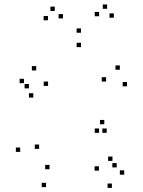

<svg xmlns="http://www.w3.org/2000/svg" viewBox="-20 -840 660 884"><path d="M551.8 -35.7V-55.7H531.8V-35.7ZM497.8 -99.2V-119.2H477.8V-99.2ZM517.3 -69.2V-89.2H497.3V-69.2ZM564.8 -442.5V-462.5H544.8V-442.5ZM531.7 -518.8V-538.8H511.7V-518.8ZM468.5 -464.5V-484.5H448.5V-464.5ZM208 -60.8V-80.8H188V-60.8ZM160.2 -154.5V-174.5H140.2V-154.5ZM201.3 -444.5V-464.5H181.3V-444.5ZM146.7 -515.7V-535.7H126.7V-515.7ZM90.3 -457.2V-477.2H70.3V-457.2ZM133.2 -390.7V-410.7H113.2V-390.7ZM113.2 -433.2V-453.2H93.2V-433.2ZM73 -140.8V-160.8H53V-140.8ZM192 21.7V1.7H172V21.7ZM436.2 -228.5V-248.5H416.2V-228.5ZM471.3 -228.5V-248.5H451.3V-228.5ZM460.2 -267.8V-287.8H440.2V-267.8ZM435.5 -54.3V-74.3H415.5V-54.3ZM495.2 25V5H475.2V25ZM504.2 -758.5V-778.5H484.2V-758.5ZM473.2 -799.5V-819.5H453.2V-799.5ZM436.2 -765.2V-785.2H416.2V-765.2ZM352.8 -689.2V-709.2H332.8V-689.2ZM269.8 -755.2V-775.2H249.8V-755.2ZM232.2 -789.5V-809.5H212.2V-789.5ZM200.8 -746.5V-766.5H180.8V-746.5ZM352.8 -623V-643H332.8V-623Z"/></svg>

Font: Monaspace Radon Dots Var
Style: Regular
Weight: 400
Designer: Riley Cran and the Lettermatic Team
Version: Version 1.100 (Monaspace Radon Dots)